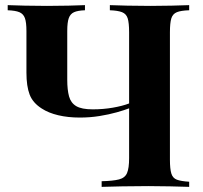

<svg xmlns="http://www.w3.org/2000/svg" viewBox="-20 -728 790 748"><path d="M311 -708V-688Q283 -687 268.5 -680.5Q254 -674 248 -657.5Q242 -641 242 -607V-417Q242 -378 249 -352.5Q256 -327 277 -314.5Q298 -302 341 -302Q382 -302 419.5 -308.5Q457 -315 483 -325V-306Q465 -299 435 -290.5Q405 -282 368 -276Q331 -270 291 -270Q245 -270 207 -279Q169 -288 143 -305Q108 -327 95.5 -359.5Q83 -392 83 -445V-607Q83 -641 77 -657.5Q71 -674 55.5 -680.5Q40 -687 10 -688V-708Q34 -707 77 -706Q120 -705 163 -705Q207 -705 247 -706Q287 -707 311 -708ZM717 -708V-688Q685 -687 669 -680.5Q653 -674 647.5 -656.5Q642 -639 642 -602V-106Q642 -70 647.5 -52Q653 -34 669 -28Q685 -22 717 -20V0Q684 -1 642.5 -2Q601 -3 558 -3Q505 -3 456 -2Q407 -1 376 0V-22Q420 -23 443.5 -29Q467 -35 475 -54Q483 -73 483 -112V-602Q483 -639 477.5 -656.5Q472 -674 455.5 -680.5Q439 -687 408 -688V-708Q434 -707 476 -706Q518 -705 566 -705Q608 -705 649 -706Q690 -707 717 -708Z"/></svg>

Font: Playfair Display
Style: Bold
Weight: 700
Designer: Claus Eggers Sørensen
Foundry: Claus Eggers Sørensen
Version: Version 1.203